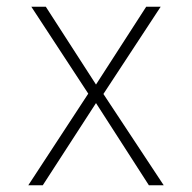

<svg xmlns="http://www.w3.org/2000/svg" viewBox="-20 -550 570 570"><path d="M64 0 242 -272 73 -530H116L265 -299L414 -530H457L287 -271L466 0H422L265 -244L107 0Z"/></svg>

Font: Noto Sans Mono Condensed ExtraLight
Style: Regular
Weight: 200
Width: 3
Designer: Monotype Design Team
Foundry: Monotype Imaging Inc.
Version: Version 2.014; ttfautohint (v1.8.4.7-5d5b)